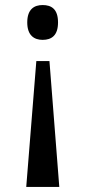

<svg xmlns="http://www.w3.org/2000/svg" viewBox="-20 -561 340 761"><path d="M149 -541C116 -541 88 -525 88 -472C88 -420 116 -403 149 -403C184 -403 210 -420 210 -472C210 -525 184 -541 149 -541ZM176 -319H124L84 180H215Z"/></svg>

Font: Noto Serif Armenian ExtraCondensed SemiBold
Style: Regular
Weight: 600
Width: 2
Designer: Monotype Design Team
Foundry: Monotype Imaging Inc.
Version: Version 2.008